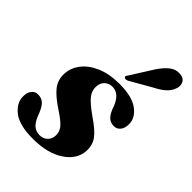

<svg xmlns="http://www.w3.org/2000/svg" viewBox="-209 -808 921 921"><g transform="rotate(45 251.0 -348.0)"><path d="M193 -23.5Q218 -23.5 233.8 -39.5Q249.5 -55.5 249.5 -80Q250 -104 233.8 -123.8Q217.5 -143.5 171 -174Q115.5 -210.5 91.2 -241.5Q67 -272.5 68.5 -315Q70 -356 96.5 -391Q123 -426 172.2 -447.5Q221.5 -469 291.5 -469Q375.5 -469 417.2 -438.5Q459 -408 459.5 -366Q460 -337.5 447.2 -321.8Q434.5 -306 413.5 -306Q391 -306 375 -321.2Q359 -336.5 346 -376Q322 -435.5 276.5 -435.5Q251.5 -435.5 235.8 -419.5Q220 -403.5 220 -377Q219.5 -351.5 237 -328.2Q254.5 -305 309.5 -266Q366.5 -227.5 387.2 -198Q408 -168.5 405.5 -128.5Q401.5 -67.5 341 -28Q280.5 11.5 183 11.5Q90 11.5 47.5 -22.2Q5 -56 5.5 -100Q5.5 -125.5 17.5 -141.2Q29.5 -157 51 -157Q76.5 -157 92.5 -140Q108.5 -123 121.5 -85.5Q135.5 -51 152.5 -37.2Q169.5 -23.5 193 -23.5ZM361.5 -638Q384 -672.5 408.2 -691.5Q432.5 -710.5 460.5 -708Q488.5 -706 497.5 -687.2Q506.5 -668.5 499 -648.5Q490.5 -623 470 -605Q449.5 -587 418.5 -571.5L307.5 -508Q292 -502 286.5 -509Q283 -513.5 285.5 -518.2Q288 -523 292.5 -528.5Z"/></g></svg>

Font: Fraunces 72pt S000
Style: Bold Italic
Weight: 700
Italic angle: -16°
Version: Version 1.000; ttfautohint (v1.8.3)